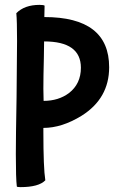

<svg xmlns="http://www.w3.org/2000/svg" viewBox="-20 -508 498 788"><path d="M158 32Q158 182 166 232Q139 260 64 260Q49 260 49 257Q45 225 45 125Q45 56 48 -110Q50 -276 50 -340Q50 -423 47 -454Q81 -488 142 -488Q158 -488 163 -485L162 -438Q428 -438 428 -232Q428 -104 315 -33Q234 17 158 17ZM161 -338 160 -270Q158 -193 158 -144L159 -94Q220 -94 263 -126Q312 -164 312 -230Q312 -338 161 -338Z"/></svg>

Font: Bubblegum Sans
Style: Regular
Weight: 400
Designer: Angel Koziupa and Alejandro Paul
Foundry: Angel Koziupa and Alejandro Paul
Version: Version 1.001